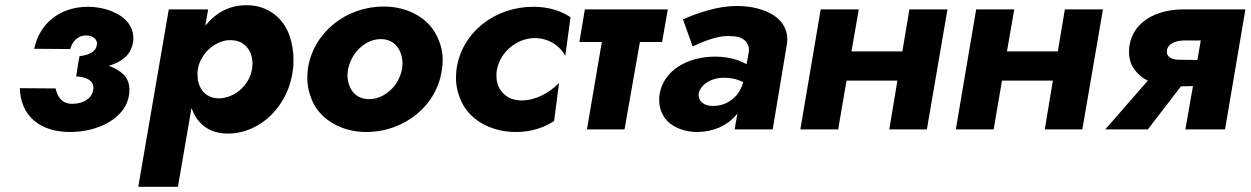

<svg xmlns="http://www.w3.org/2000/svg" viewBox="-20 -496 4794 736"><path d="M276 -230C276 -230 276 -230 276 -230L272 -203C315 -201 338 -185 338 -161C338 -158 338 -154 337 -151C333 -119 299 -98 257 -98C217 -98 201 -124 193 -157L56 -158C59 -54 130 10 249 10C357 10 463 -43 475 -134C476 -140 476 -147 476 -153C476 -175 469 -194 455 -209C440 -224 421 -235 397 -244C419 -250 438 -259 454 -272C474 -287 486 -308 490 -335C491 -341 491 -346 491 -351C491 -372 484 -392 470 -410C441 -446 381 -470 318 -470C207 -470 131 -404 111 -309L249 -308C257 -336 278 -360 308 -360C309 -360 311 -360 312 -360C339 -360 352 -343 352 -329C352 -327 351 -325 351 -323C347 -296 318 -284 285 -281L281 -260C281 -260 281 -260 281 -260Z M662 220 714 -82C717 -75 720 -68 723 -61C747 -13 790 16 854 16C977 16 1087 -89 1103 -230C1105 -243 1105 -256 1105 -269C1105 -299 1100 -330 1089 -362C1066 -426 1007 -476 927 -476C925 -476 924 -476 923 -476C860 -476 808 -447 771 -402C770 -401 768 -399 767 -398L778 -460H627L510 220ZM946 -231C936 -167 876 -119 819 -119C818 -119 816 -119 815 -119C774 -121 747 -147 739 -187C738 -195 737 -203 737 -212C737 -214 737 -217 737 -220L740 -239C743 -252 748 -264 755 -275C778 -316 823 -342 860 -342C861 -342 863 -342 864 -342C929 -342 948 -287 948 -253C948 -246 947 -239 946 -231Z M1160 -231C1159 -220 1158 -208 1158 -197C1158 -165 1166 -132 1181 -101C1213 -37 1289 10 1384 10C1530 10 1656 -91 1674 -230C1676 -243 1677 -255 1677 -267C1677 -299 1669 -330 1653 -361C1622 -424 1547 -471 1451 -471C1305 -471 1180 -370 1160 -231ZM1314 -229C1326 -294 1381 -346 1439 -346C1441 -346 1442 -346 1443 -346C1506 -344 1523 -286 1523 -253C1523 -246 1522 -238 1521 -231C1509 -166 1453 -116 1396 -116C1395 -116 1393 -116 1392 -116C1328 -118 1312 -175 1312 -207C1312 -214 1313 -222 1314 -229Z M1885 -229C1897 -296 1961 -350 2030 -350C2079 -350 2123 -325 2147 -282L2167 -430C2131 -454 2085 -470 2024 -470C1877 -470 1750 -372 1730 -231C1729 -219 1728 -208 1728 -197C1728 -164 1736 -132 1752 -100C1784 -37 1861 10 1957 10C2018 10 2065 -7 2104 -32L2123 -178C2087 -141 2034 -111 1980 -111C1979 -111 1977 -111 1976 -111C1954 -112 1936 -117 1921 -128C1891 -149 1883 -181 1883 -205C1883 -213 1883 -221 1885 -229Z M2222 -460 2201 -335H2287L2230 0H2374L2433 -335H2518L2540 -460Z M2635 -318C2670 -334 2723 -358 2771 -358C2776 -358 2781 -357 2786 -357C2835 -357 2851 -327 2851 -306C2851 -302 2851 -299 2850 -295L2842 -250C2832 -255 2821 -260 2809 -265C2782 -274 2753 -279 2722 -279C2615 -279 2522 -226 2508 -132C2507 -125 2507 -118 2507 -111C2507 -90 2512 -71 2523 -52C2544 -15 2594 10 2654 10C2717 9 2768 -15 2803 -56C2804 -58 2806 -60 2807 -62L2796 0H2942L2996 -324C2997 -332 2998 -339 2998 -346C2998 -378 2984 -411 2948 -436C2911 -460 2861 -473 2806 -473C2729 -473 2657 -447 2598 -422ZM2658 -137C2666 -174 2709 -198 2753 -198C2776 -198 2796 -195 2813 -188C2818 -186 2824 -184 2829 -181C2824 -163 2816 -147 2806 -134C2782 -105 2750 -90 2715 -90C2713 -90 2712 -90 2710 -90C2681 -90 2658 -106 2658 -132C2658 -134 2658 -135 2658 -137Z M3466 -460 3439 -299H3244L3272 -460H3126L3048 0H3193L3225 -187H3420L3389 0H3533L3612 -460Z M4062 -460 4035 -299H3840L3868 -460H3722L3644 0H3789L3821 -187H4016L3985 0H4129L4208 -460Z M4380 0 4507 -165 4553 -166 4524 0H4676L4754 -460H4510C4417 -458 4323 -417 4309 -317C4308 -310 4308 -303 4308 -297C4308 -272 4314 -251 4326 -234C4339 -214 4357 -198 4380 -187L4217 0ZM4570 -266 4500 -267C4470 -267 4453 -279 4453 -297C4453 -299 4453 -301 4453 -303C4459 -332 4491 -341 4523 -341H4583Z"/></svg>

Font: Jost
Style: Bold Italic
Weight: 700
Italic angle: -5°
Version: Version 3.710